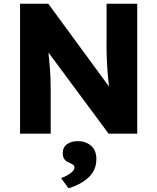

<svg xmlns="http://www.w3.org/2000/svg" viewBox="-20 -720 847 1034"><path d="M88 0V-700H240L567 -254Q562 -297 559 -337.5Q556 -378 554.5 -423.5Q553 -469 554 -527V-700H719V0H565L241 -437Q246 -388 248.5 -355.5Q251 -323 252 -295.5Q253 -268 253 -234V0ZM349 294 309 239Q322 235 339 226Q356 217 368.5 205.5Q381 194 381 181Q381 173 375 168.5Q369 164 357 158Q336 150 327 137.5Q318 125 318 105Q318 73 341 56.5Q364 40 399 40Q441 40 470 64.5Q499 89 499 137Q499 195 458.5 234Q418 273 349 294Z"/></svg>

Font: Lexend Deca
Style: Bold
Weight: 700
Designer: Bonnie Shaver-Troup, Thomas Jockin
Foundry: Lexend
Version: Version 1.008; ttfautohint (v1.8.4.7-5d5b)